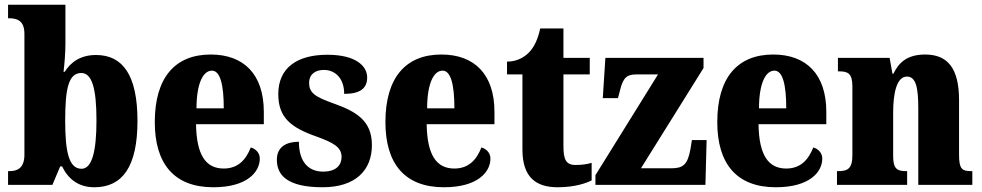

<svg xmlns="http://www.w3.org/2000/svg" viewBox="-20 -780 4143 810"><path d="M378 10C496 10 560 -76 560 -270C560 -463 498 -548 385 -548C319 -548 278 -517 253 -477H248C252 -508 256 -558 256 -595V-760H14V-703H17C54 -703 83 -692 83 -637V-127C83 -67 49 -58 19 -58H14V0H201L234 -78H242C267 -26 310 10 378 10ZM324 -68C270 -68 255 -141 255 -271C255 -406 269 -472 323 -472C368 -472 387 -407 387 -272C387 -141 368 -68 324 -68Z M880 10C1022 10 1076 -54 1076 -111C1076 -135 1059 -152 1038 -158C1018 -107 985 -69 924 -69C848 -69 809 -126 807 -256H1093V-308C1093 -467 1008 -550 869 -550C719 -550 633 -453 633 -265C633 -91 713 10 880 10ZM924 -323H809C809 -426 836 -482 874 -482C909 -482 924 -423 924 -323Z M1341 10C1479 10 1549 -61 1549 -168C1549 -270 1484 -309 1389 -343C1306 -372 1284 -390 1284 -431C1284 -466 1310 -485 1346 -485C1394 -485 1432 -450 1432 -384C1499 -384 1529 -407 1529 -453C1529 -501 1482 -549 1361 -549C1236 -549 1154 -496 1154 -383C1154 -284 1207 -242 1315 -204C1387 -178 1421 -159 1421 -118C1421 -85 1400 -56 1343 -56C1284 -56 1241 -94 1241 -182C1190 -182 1148 -162 1148 -106C1148 -41 1192 10 1341 10Z M1853 10C1995 10 2049 -54 2049 -111C2049 -135 2032 -152 2011 -158C1991 -107 1958 -69 1897 -69C1821 -69 1782 -126 1780 -256H2066V-308C2066 -467 1981 -550 1842 -550C1692 -550 1606 -453 1606 -265C1606 -91 1686 10 1853 10ZM1897 -323H1782C1782 -426 1809 -482 1847 -482C1882 -482 1897 -423 1897 -323Z M2333 10C2406 10 2455 -8 2476 -19V-93C2457 -87 2433 -84 2408 -84C2367 -84 2357 -108 2357 -165V-466H2468V-536H2357V-660H2259C2250 -617 2235 -586 2219 -567C2202 -546 2169 -520 2119 -520V-466H2184V-149C2184 -31 2242 10 2333 10Z M2492 0H2956L2961 -189H2899L2893 -152C2881 -85 2862 -70 2811 -70H2684L2948 -493V-536H2534L2523 -366H2587L2596 -400C2609 -455 2627 -466 2665 -466H2756L2492 -41Z M3253 10C3395 10 3449 -54 3449 -111C3449 -135 3432 -152 3411 -158C3391 -107 3358 -69 3297 -69C3221 -69 3182 -126 3180 -256H3466V-308C3466 -467 3381 -550 3242 -550C3092 -550 3006 -453 3006 -265C3006 -91 3086 10 3253 10ZM3297 -323H3182C3182 -426 3209 -482 3247 -482C3282 -482 3297 -423 3297 -323Z M3511 0H3807V-58H3804C3765 -58 3748 -67 3748 -122V-305C3748 -384 3762 -457 3806 -457C3845 -457 3854 -408 3854 -323V0H4082V-58H4078C4038 -58 4026 -67 4026 -128V-358C4026 -493 3977 -550 3883 -550C3805 -550 3771 -514 3749 -469H3745L3733 -536H3515V-479H3519C3558 -479 3576 -470 3576 -415V-125C3576 -67 3555 -58 3515 -58H3511Z"/></svg>

Font: Noto Serif Tamil Condensed Black
Style: Regular
Weight: 900
Width: 3
Designer: Indian Type Foundry, Tom Grace, and the Monotype Design Team
Foundry: Monotype Imaging Inc.
Version: Version 2.004